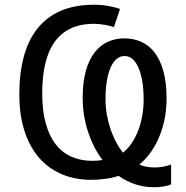

<svg xmlns="http://www.w3.org/2000/svg" viewBox="-20 -745 780 806"><path d="M679.2 -331.1Q679.2 -281.7 669.7 -239Q660.2 -196.3 644.3 -161.1Q628.4 -126 607.7 -98.9Q586.9 -71.8 564.9 -54.2Q591.3 -42 630.9 -42Q648.9 -42 666 -45.4Q683.1 -48.8 698.2 -54.2V28.8Q684.1 35.2 664.8 38.1Q645.5 41 627 41Q545.9 41 478 -6.8Q453.6 1.5 423.3 5.6Q393.1 9.8 363.8 9.8Q290.5 9.8 233.9 -16.1Q177.2 -42 138.9 -88.9Q100.6 -135.7 80.8 -201.7Q61 -267.6 61 -348.1Q61 -436.5 79.8 -506.6Q98.6 -576.7 137.2 -625.2Q175.8 -673.8 234.9 -699.5Q293.9 -725.1 375 -725.1Q407.2 -725.1 436.5 -719.7Q465.8 -714.4 483.9 -707L458 -630.9Q453.1 -633.3 443.4 -635.7Q433.6 -638.2 421.9 -640.4Q410.2 -642.6 397.7 -643.8Q385.3 -645 375 -645Q317.4 -645 276.1 -625.2Q234.9 -605.5 208.5 -567.9Q182.1 -530.3 169.7 -476.1Q157.2 -421.9 157.2 -353Q157.2 -280.8 171.9 -227.5Q186.5 -174.3 213.9 -139.2Q241.2 -104 280.3 -86.9Q319.3 -69.8 368.2 -69.8Q391.6 -69.8 410.2 -73.2Q371.6 -124.5 349.4 -192.4Q327.1 -260.3 327.1 -335.9Q327.1 -400.9 340.6 -448Q354 -495.1 377.4 -525.1Q400.9 -555.2 432.9 -569.6Q464.8 -584 502 -584Q538.6 -584 571 -570.3Q603.5 -556.6 627.4 -526.6Q651.4 -496.6 665.3 -448.2Q679.2 -399.9 679.2 -331.1ZM583 -327.1Q583 -368.2 577.6 -401.6Q572.3 -435.1 562 -459.2Q551.8 -483.4 536.9 -496.6Q522 -509.8 502.9 -509.8Q482.9 -509.8 468 -496.3Q453.1 -482.9 443.1 -459Q433.1 -435.1 428 -402.1Q422.9 -369.1 422.9 -330.1Q422.9 -294.9 428.7 -262.5Q434.6 -230 444.6 -201.2Q454.6 -172.4 467.8 -147.7Q481 -123 496.1 -104Q516.6 -120.1 532.7 -144Q548.8 -168 560.1 -197Q571.3 -226.1 577.1 -259.3Q583 -292.5 583 -327.1Z"/></svg>

Font: Genotype
Style: Regular
Weight: 400
Foundry: Ascender Corporation
Version: Version 1.00